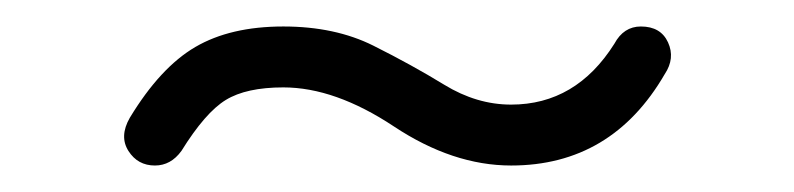

<svg xmlns="http://www.w3.org/2000/svg" viewBox="-20 -387 600 145"><path d="M117 -273Q109 -262 97 -262Q84 -262 77 -273Q70 -284 78 -298Q101 -336 127.5 -351.5Q154 -367 194 -367Q233 -367 262 -352.5Q291 -338 315.5 -323Q340 -308 366 -308Q415 -308 444 -354Q451 -367 464 -367Q479 -367 484.5 -355Q490 -343 482 -331Q442 -262 366 -262Q322 -262 277.5 -291.5Q233 -321 194 -321Q166 -321 150.5 -311.5Q135 -302 117 -273Z"/></svg>

Font: Jura
Style: Regular
Weight: 400
Designer: Daniel Johnson, Alexei Vanyashin
Foundry: Daniel Johnson
Version: Version 5.103